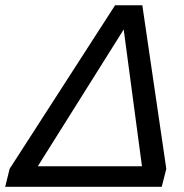

<svg xmlns="http://www.w3.org/2000/svg" viewBox="-20 -719 707 739"><path d="M602.5 0H0L17.1 -69.3L422.9 -698.7H527.8L620.1 -69.3ZM456.1 -605.5 125.5 -79.1H526.4Z"/></svg>

Font: Andika
Style: Italic
Weight: 400
Italic angle: -14°
Designer: Victor Gaultney, Annie Olsen, Julie Remington, Don Collingsworth, Eric Hays, Becca Hirsbrunner
Foundry: SIL International
Version: Version 6.101